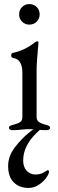

<svg xmlns="http://www.w3.org/2000/svg" viewBox="-20 -637 285 944"><path d="M20 0ZM24 -8Q24 -15 29.5 -18Q35 -21 47 -24Q70 -30 80 -37.5Q90 -45 90 -62V-279Q90 -345 45 -352Q35 -353 35 -365Q35 -376 44 -377Q105 -391 149 -427Q158 -434 163 -434Q169 -434 169 -429Q169 -418 166 -391Q165 -379 162.5 -346.5Q160 -314 160 -294V-62Q160 -46 170.5 -38Q181 -30 203 -24Q215 -21 220.5 -18Q226 -15 226 -8Q226 3 206 3Q181 3 164 0Q142 -2 125 -2Q109 -2 87 0Q71 3 44 3Q24 3 24 -8ZM74 -566Q74 -588 88.5 -602.5Q103 -617 124 -617Q146 -617 160.5 -602.5Q175 -588 175 -566Q175 -545 160.5 -530.5Q146 -516 124 -516Q103 -516 88.5 -530.5Q74 -545 74 -566ZM20 179Q20 131 53 87.5Q86 44 127 11.5Q168 -21 168 -18H196Q190 -12 159 17.5Q128 47 111 81Q94 115 94 152Q94 184 111 202.5Q128 221 154 221Q179 221 195.5 210.5Q212 200 213 200Q221 200 221 207Q221 218 207 237.5Q193 257 170 272Q147 287 121 287Q75 287 47.5 259.5Q20 232 20 179Z"/></svg>

Font: EB Garamond
Style: Regular
Weight: 400
Designer: Georg Duffner and Octavio Pardo
Foundry: Georg Duffner
Version: Version 1.000; ttfautohint (v1.6)